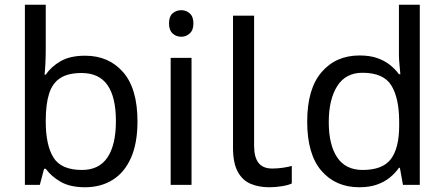

<svg xmlns="http://www.w3.org/2000/svg" viewBox="-20 -780 1876 810"><path d="M173 -575Q173 -541 171.5 -511.5Q170 -482 168 -465H173Q196 -499 236 -522Q276 -545 339 -545Q439 -545 499.5 -475.5Q560 -406 560 -268Q560 -176 532.5 -114Q505 -52 455 -21Q405 10 339 10Q276 10 236 -13Q196 -36 173 -68H166L148 0H85V-760H173ZM324 -472Q267 -472 234 -450.5Q201 -429 187 -384.5Q173 -340 173 -271V-267Q173 -168 205.5 -115.5Q238 -63 326 -63Q398 -63 433.5 -116Q469 -169 469 -269Q469 -370 433.5 -421Q398 -472 324 -472Z M788 -536V0H700V-536ZM745 -737Q765 -737 780.5 -723.5Q796 -710 796 -681Q796 -653 780.5 -639Q765 -625 745 -625Q723 -625 708 -639Q693 -653 693 -681Q693 -710 708 -723.5Q723 -737 745 -737Z M1116 10Q1072 10 1037.5 -4.5Q1003 -19 983 -55.5Q963 -92 963 -157V-714H1052V-165Q1052 -117 1070.5 -93Q1089 -69 1129 -69Q1151 -69 1174.5 -72.5Q1198 -76 1211 -80V-6Q1197 1 1169.5 5.5Q1142 10 1116 10Z M1496 10Q1396 10 1336 -59.5Q1276 -129 1276 -267Q1276 -405 1336.5 -475.5Q1397 -546 1497 -546Q1539 -546 1570 -535.5Q1601 -525 1624 -507Q1647 -489 1663 -467H1669Q1668 -480 1665.5 -505.5Q1663 -531 1663 -546V-760H1751V0H1680L1667 -72H1663Q1647 -49 1624 -30.5Q1601 -12 1569.5 -1Q1538 10 1496 10ZM1510 -63Q1595 -63 1629.5 -109.5Q1664 -156 1664 -250V-266Q1664 -366 1631 -419.5Q1598 -473 1509 -473Q1438 -473 1402.5 -416.5Q1367 -360 1367 -265Q1367 -169 1402.5 -116Q1438 -63 1510 -63Z"/></svg>

Font: ukannada05
Style: Book
Weight: 400
Designer: Jelle Bosma - Monotype Design Team
Foundry: Monotype Imaging Inc.
Version: Version 2.003